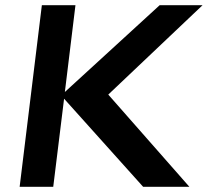

<svg xmlns="http://www.w3.org/2000/svg" viewBox="-20 -723 804 743"><path d="M713 0 399 -357 764 -703H598L231 -367L272 -703H142L56 0H186L228 -341L534 0Z"/></svg>

Font: Bluebird
Style: ExtObl
Weight: 400
Designer: Jasper
Foundry: Cannot Into Space Fonts
Version: Version 0.98